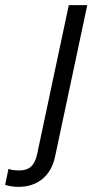

<svg xmlns="http://www.w3.org/2000/svg" viewBox="-152 -521 370 748"><path d="M-80 207Q-92 207 -106.5 205Q-121 203 -132 199L-119 137Q-111 140 -100.5 141.5Q-90 143 -77 143Q-47 143 -30.5 127.5Q-14 112 -7 78L116 -501H188L63 87Q51 145 13.5 176Q-24 207 -80 207Z"/></svg>

Font: Red Hat Display VF
Style: Italic
Weight: 300
Italic angle: -12°
Designer: Pentagram, MCKL
Foundry: Pentagram, MCKL
Version: Version 1.023